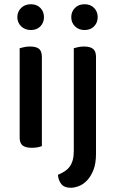

<svg xmlns="http://www.w3.org/2000/svg" viewBox="-20 -693 547 908"><path d="M178 -2Q171 1 158.5 3.5Q146 6 130 6Q101 6 87 -5Q73 -16 73 -42V-465Q81 -467 93.5 -470Q106 -473 122 -473Q151 -473 164.5 -462Q178 -451 178 -424ZM62 -612Q62 -638 80 -655.5Q98 -673 126 -673Q154 -673 171 -655.5Q188 -638 188 -612Q188 -586 171 -568.5Q154 -551 126 -551Q98 -551 80 -568.5Q62 -586 62 -612ZM434 35Q434 80 422 110.5Q410 141 392 160Q374 179 353 187Q332 195 314 195Q284 195 270 177.5Q256 160 254 134Q272 126 286 117Q300 108 309.5 95Q319 82 324 64Q329 46 329 20V-465Q336 -467 349 -470Q362 -473 377 -473Q406 -473 420 -462Q434 -451 434 -424ZM317 -612Q317 -638 334.5 -655.5Q352 -673 380 -673Q408 -673 425 -655.5Q442 -638 442 -612Q442 -586 425 -568.5Q408 -551 380 -551Q352 -551 334.5 -568.5Q317 -586 317 -612Z"/></svg>

Font: Baloo Tammudu 2 Medium
Style: Regular
Weight: 500
Designer: Maithili Shingre, Omkar Shende and Ek Type
Foundry: Ek Type
Version: Version 1.640;hotconv 1.0.111;makeotfexe 2.5.65597; ttfautoh